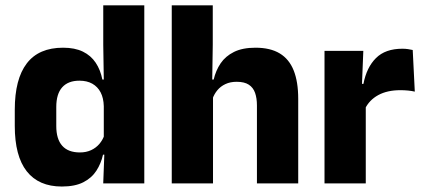

<svg xmlns="http://www.w3.org/2000/svg" viewBox="-20 -680 1569 712"><path d="M209.3 11.7Q123.5 11.7 79.1 -44.9Q34.8 -101.4 34.8 -213.2V-273.3Q34.8 -386.8 79.3 -444.9Q123.8 -503.1 214 -503.1Q257.8 -503.1 287.5 -488.5Q317.2 -473.9 334.8 -447.5Q352.5 -421.1 359.6 -385H401.2L364.9 -286.2Q364.1 -316.4 353.2 -337.4Q342.2 -358.4 322.4 -369.6Q302.6 -380.8 274.5 -380.8Q232.7 -380.8 210.7 -356.3Q188.7 -331.8 188.7 -283.1V-212.6Q188.7 -164.1 210.8 -139.4Q232.8 -114.7 276.3 -114.7Q299.6 -114.7 317.9 -123.2Q336.1 -131.7 348.7 -146.5Q361.3 -161.4 367.5 -180.3L404.8 -106.4H362Q354.7 -73.5 337.2 -46.6Q319.6 -19.7 288.7 -4Q257.7 11.7 209.3 11.7ZM515.1 0H362.8L367.5 -124.3L364.9 -150.7V-349.5L365.1 -371L362.9 -513.7V-660.3H515.1Z M1085.9 0H932.8V-288.8Q932.8 -315.9 925.9 -335.6Q918.9 -355.4 902.6 -366Q886.3 -376.7 857.5 -376.7Q833.9 -376.7 815.9 -368.2Q798 -359.8 786.2 -345.6Q774.4 -331.4 768.1 -313.5L737.1 -385H772.4Q780.2 -418.5 798.1 -445.1Q816.1 -471.7 847.7 -487.4Q879.3 -503.1 927.4 -503.1Q982.4 -503.1 1017.4 -481.9Q1052.4 -460.7 1069.1 -418.7Q1085.9 -376.6 1085.9 -313.3ZM769.9 0H616.9V-660.3H769V-513.3L766.5 -351.4L769.9 -339.5Z M1333.4 -276 1291.5 -368.9H1327.7Q1339.4 -430 1374.2 -464.6Q1408.9 -499.3 1472.3 -499.3Q1483.4 -499.3 1492.7 -497.9Q1502.1 -496.5 1510.5 -494.6L1518.2 -340.2Q1507.6 -342.8 1493.5 -344.2Q1479.4 -345.6 1465 -345.6Q1416 -345.6 1382.6 -327.3Q1349.2 -309 1333.4 -276ZM1336.4 0H1183.4V-491.4H1327.3L1321 -334.7L1336.4 -332.5Z"/></svg>

Font: Anek Devanagari Medium
Style: Regular
Weight: 500
Designer: Kailash Malviya (Devanagari) & Yesha Goshar (Latin)
Foundry: Ek Type
Version: Version 1.003